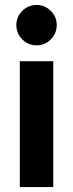

<svg xmlns="http://www.w3.org/2000/svg" viewBox="-20 -755 295 775"><path d="M60 0V-508H195V0ZM128 -572Q94 -572 70 -596Q46 -620 46 -654Q46 -687 70 -711Q94 -735 128 -735Q161 -735 185 -711Q209 -687 209 -654Q209 -620 185 -596Q161 -572 128 -572Z"/></svg>

Font: Fustat ExtraBold
Style: Regular
Weight: 800
Designer: Mohamed Gaber, Khaled Hosny, Laura Garcia Mut
Foundry: Kief Type Foundry, Alif Type Foundry, Hard Type Foundry
Version: Version 1.007